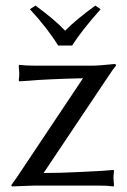

<svg xmlns="http://www.w3.org/2000/svg" viewBox="-20 -664 456 687"><path d="M188 -501Q150 -563 87 -631L107 -644Q178 -592 213 -554Q251 -593 321 -644L340 -631Q273 -556 238 -501ZM136 -45Q190 -45 252.5 -48Q315 -51 350 -53L386 -56L388 -53Q386 -37 386 -27Q386 -26 388 0L386 3Q364 0 330 0H104L23 3L20 -1Q27 -10 42 -32L277 -384Q226 -383 169 -380.5Q112 -378 81 -375L49 -373L47 -376Q49 -392 49 -402Q49 -403 47 -429L49 -432Q72 -429 105 -429H309Q322 -429 341 -430.5Q360 -432 374 -433.5Q388 -435 390 -435Q395 -435 395 -429Q386 -419 365 -387Z"/></svg>

Font: Libertinus Sans
Style: Regular
Weight: 400
Designer: Philipp H. Poll
Foundry: Khaled Hosny
Version: Version 6.1